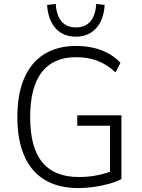

<svg xmlns="http://www.w3.org/2000/svg" viewBox="-20 -946 722 974"><path d="M377 8Q277 8 208 -33Q139 -74 103.5 -154.5Q68 -235 68 -352Q68 -468 102.5 -548.5Q137 -629 204 -671Q271 -713 366 -713Q412 -713 453.5 -703.5Q495 -694 530 -675Q565 -656 591 -627L566 -579Q523 -619 474.5 -637.5Q426 -656 366 -656Q251 -656 192 -580Q133 -504 133 -352Q133 -197 194.5 -122.5Q256 -48 380 -48Q429 -48 474 -57Q519 -66 558 -83L538 -43V-308H372V-361H596V-38Q571 -24 535 -14Q499 -4 458 2Q417 8 377 8ZM365 -760Q301 -760 262.5 -802Q224 -844 219 -921L263 -926Q266 -868 292 -837.5Q318 -807 365 -807Q413 -807 439 -838Q465 -869 468 -926L511 -921Q506 -844 467 -802Q428 -760 365 -760Z"/></svg>

Font: Nunito Sans 10pt SemiCondensed Light
Style: Regular
Weight: 300
Width: 4
Designer: Vernon Adams
Foundry: Vernon Adams
Version: Version 3.101;gftools[0.9.27]